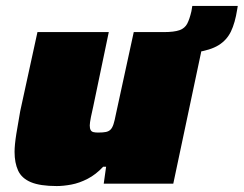

<svg xmlns="http://www.w3.org/2000/svg" viewBox="-20 -618 820 646"><path d="M499 -435 514 -510H530Q566 -510 584 -516.5Q602 -523 610 -538.5Q618 -554 624 -580L627 -598H780L778 -586Q771 -541 757 -512Q743 -483 715.5 -466Q688 -449 639.5 -442Q591 -435 514 -435ZM171 8Q115 8 84 -5Q53 -18 41 -44Q29 -70 29 -107Q29 -130 35 -168Q41 -206 48 -244L106 -510H346L294 -261Q290 -245 286 -224.5Q282 -204 282 -196Q282 -186 285 -180.5Q288 -175 294.5 -173.5Q301 -172 310 -172Q327 -172 336.5 -174Q346 -176 352 -182Q358 -188 362 -200.5Q366 -213 370 -234L430 -510H671L563 0H329L337 -57H327Q303 -31 275 -16.5Q247 -2 220 3Q193 8 171 8Z"/></svg>

Font: Saira Expanded Black
Style: Italic
Weight: 900
Width: 7
Italic angle: -12°
Designer: Hector Gatti with collaboration of the Omnibus-Type team
Foundry: Omnibus-Type
Version: Version 1.101